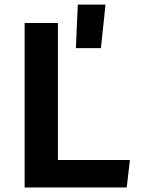

<svg xmlns="http://www.w3.org/2000/svg" viewBox="-20 -832 660 852"><path d="M89.3 -730H236.9V0H89.3ZM163.1 -122.1H556.5L542.3 0H163.1ZM325.2 -811.5H448.2L427.8 -618.5H316.8Z"/></svg>

Font: Monaspace Krypton Var
Style: Regular
Weight: 400
Designer: Riley Cran and the Lettermatic Team
Version: Version 1.101 (Monaspace Krypton Var)